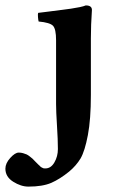

<svg xmlns="http://www.w3.org/2000/svg" viewBox="-107 -464 438 716"><path d="M102.1 -314Q102.1 -356 90.6 -367.9Q79.1 -379.9 37.1 -383.8Q35.6 -388.7 34.7 -399.9Q33.7 -411.1 35.2 -416Q48.8 -418 76.4 -421.1Q104 -424.3 120.1 -426.8L157.2 -431.6Q177.2 -434.6 190.9 -437.5Q204.6 -440.4 212.9 -443.8Q235.8 -443.8 235.8 -426.8Q231.9 -370.6 231.9 -320.8V-109.9Q231.9 -19.5 220.7 39.8Q209.5 99.1 193.4 127Q177.2 153.8 150.9 175.8Q116.7 203.6 84.5 217.8Q51.8 231.9 -1 231.9Q-28.8 231.9 -57.9 213.6Q-86.9 195.3 -86.9 165Q-86.9 145 -68.8 125Q-50.8 105 -37.1 105Q-28.8 105 -21 107.2Q-13.2 109.4 -7.8 111.8Q-2.4 114.3 4.6 119.9Q11.7 125.5 14.4 127.9Q17.1 130.4 23.9 137.7L32.2 146L36.6 150.4L41 154.3Q42 155.8 44.2 157.7Q46.4 159.7 47.9 160.2L51.8 162.1Q54.2 163.6 56.6 163.8Q59.1 164.1 62 164.1Q83 164.1 95.9 141.6Q108.9 119.1 108.9 91.8Q108.9 58.1 105.5 4.6Q102.1 -48.8 102.1 -76.2Z"/></svg>

Font: Linux Libertine G
Style: Bold
Weight: 700
Designer: Philipp H. Poll
Foundry: Philipp H. Poll
Version: Version 5.0.3